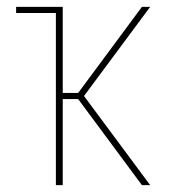

<svg xmlns="http://www.w3.org/2000/svg" viewBox="-20 -540 540 560"><path d="M143 0V-502H27V-520H163V-269H208L394 -520H418L225 -260L418 0H394L208 -251H163V0Z"/></svg>

Font: Iosevka SS18 Thin
Style: Regular
Weight: 100
Monospace: yes
Designer: Belleve Invis
Foundry: Belleve Invis
Version: Version 25.1.1; ttfautohint (v1.8.4)